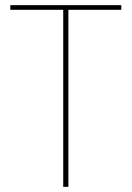

<svg xmlns="http://www.w3.org/2000/svg" viewBox="-20 -724 510 744"><path d="M20 -686V-704H450V-686H245V0H225V-686Z"/></svg>

Font: Poppins Thin
Style: Regular
Weight: 250
Designer: Ninad Kale (Devanagari), Jonny Pinhorn (Latin)
Foundry: Indian Type Foundry
Version: Version 3.200;PS 1.000;hotconv 16.6.54;makeotf.lib2.5.65590